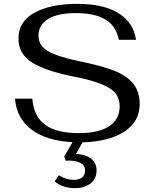

<svg xmlns="http://www.w3.org/2000/svg" viewBox="-20 -730 804 998"><path d="M409 10 375 70Q423 72 452.5 94Q482 116 482 156Q482 201 449.5 224.5Q417 248 370 248Q307 248 264 213L286 181Q326 205 363 205Q390 205 406 193Q422 181 422 157Q422 101 321 105L314 83L357 9Q222 2 144 -56.5Q66 -115 58 -217H148Q155 -125 214.5 -81.5Q274 -38 390 -38Q493 -38 547.5 -74Q602 -110 602 -177Q602 -217 581 -244Q560 -271 509.5 -292Q459 -313 368 -331Q223 -359 149.5 -403.5Q76 -448 76 -529Q76 -619 160 -664.5Q244 -710 381 -710Q520 -710 597.5 -660.5Q675 -611 687 -523H598Q583 -596 527.5 -629Q472 -662 374 -662Q279 -662 229.5 -631Q180 -600 180 -545Q180 -512 199 -489Q218 -466 265.5 -447Q313 -428 401 -410Q509 -388 574.5 -362Q640 -336 673 -294.5Q706 -253 706 -189Q706 -98 626.5 -46Q547 6 409 10Z"/></svg>

Font: Fahkwang
Style: Regular
Weight: 400
Version: Version 1.000; ttfautohint (v1.6)